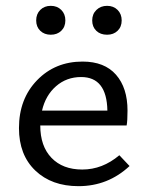

<svg xmlns="http://www.w3.org/2000/svg" viewBox="-20 -633 508 658"><path d="M190 -527.5Q176 -514 154 -514Q132 -514 118 -527.5Q104 -541 104 -563Q104 -585 118 -599Q132 -613 154 -613Q176 -613 190 -599Q204 -585 204 -563Q204 -541 190 -527.5ZM347 -514Q324 -514 310 -527.5Q296 -541 296 -563Q296 -585 310.5 -599Q325 -613 347 -613Q369 -613 383 -599Q397 -585 397 -563Q397 -541 383 -527.5Q369 -514 347 -514ZM389 -101 424 -64Q350 5 249 5Q157 5 101 -48.5Q45 -102 45 -194Q45 -294 107 -358Q169 -422 263 -422Q338 -422 377.5 -377Q417 -332 417 -254Q417 -219 414 -203H118Q118 -132 156.5 -92Q195 -52 262 -52Q331 -52 389 -101ZM258 -369Q208 -369 172 -337.5Q136 -306 124 -254H348Q346 -369 258 -369Z"/></svg>

Font: EauTestInfant Medium
Style: Regular
Weight: 500
Designer: Christian Thalmann (Catharsis Fonts)
Version: Version 0.001;PS 000.001;hotconv 1.0.88;makeotf.lib2.5.64775